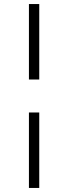

<svg xmlns="http://www.w3.org/2000/svg" viewBox="-20 -785 334 949"><path d="M123 -765H174V-392H123ZM123 -229H174V144H123Z"/></svg>

Font: Roboto Serif 20pt ExtraLight
Style: Italic
Weight: 250
Italic angle: -10°
Version: Version 1.007